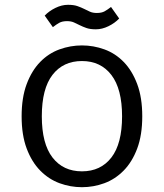

<svg xmlns="http://www.w3.org/2000/svg" viewBox="-20 -764 682 799"><path d="M70 -280Q70 -358 91 -414Q112 -470 147 -506Q182 -542 227.5 -558.5Q273 -575 321 -575Q369 -575 414.5 -558.5Q460 -542 495 -506Q530 -470 551 -414Q572 -358 572 -280Q572 -202 551 -146Q530 -90 494.5 -54Q459 -18 414 -1.5Q369 15 321 15Q273 15 228 -1.5Q183 -18 147.5 -54Q112 -90 91 -146Q70 -202 70 -280ZM154 -280Q154 -166 198.5 -108.5Q243 -51 321 -51Q399 -51 443.5 -108.5Q488 -166 488 -280Q488 -394 443.5 -452Q399 -510 321 -510Q243 -510 198.5 -452.5Q154 -395 154 -280ZM259 -676Q239 -676 226.5 -669Q214 -662 200 -651L166 -699Q184 -718 210.5 -731Q237 -744 263 -744Q287 -744 302.5 -738.5Q318 -733 330 -727Q342 -721 354 -715.5Q366 -710 383 -710Q403 -710 415.5 -717Q428 -724 442 -735L476 -687Q458 -668 431.5 -655Q405 -642 379 -642Q355 -642 339.5 -647.5Q324 -653 312 -659Q300 -665 288 -670.5Q276 -676 259 -676Z"/></svg>

Font: Carrois Gothic SC
Style: Regular
Weight: 400
Designer: Ralph du Carrois
Foundry: Ralph du Carrois
Version: Version 1.002